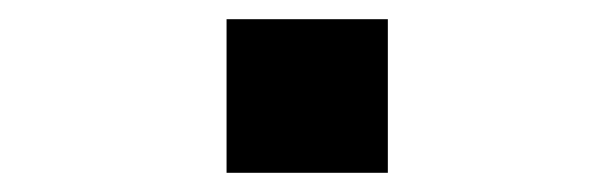

<svg xmlns="http://www.w3.org/2000/svg" viewBox="-20 -180 640 200"><path d="M216 0V-160H384V0Z"/></svg>

Font: Geist Mono ExtraBold
Style: Regular
Weight: 800
Monospace: yes
Designer: Basement.studio, Andrés Briganti, Mateo Zaragoza
Foundry: Basement.studio, Vercel, Andrés Briganti, Guido Ferreyra, Mateo Zaragoza
Version: Version 1.500; ttfautohint (v1.8.4.7-5d5b)